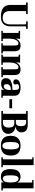

<svg xmlns="http://www.w3.org/2000/svg" viewBox="1762 -2533 781 4345"><g transform="rotate(90 2152.5 -360.5)"><path d="M35.2 -597.2H298.8V-560.1L250 -562Q241.2 -563 235.4 -557.1Q229.5 -551.3 230 -542V-199.2Q230 -31.2 383.8 -30.8Q460.9 -31.2 496.6 -77.1Q532.2 -123 532.2 -203.1V-541Q532.2 -550.8 527.3 -556.6Q522.5 -562.5 514.2 -562L464.8 -560.1V-597.2H633.8V-560.1L595.2 -562Q586.9 -563 581.1 -557.1Q575.2 -551.3 575.2 -542V-203.1Q575.2 -102.1 521 -45.9Q466.8 10.3 357.9 9.8Q91.8 9.8 91.8 -199.2V-541Q91.8 -549.8 86.4 -556.6Q81.1 -563.5 73.2 -562L35.2 -560.1Z M1187.5 0H958.5V-34.2L996.6 -32.2Q1009.8 -35.2 1009.8 -50.8V-293Q1009.8 -344.7 1001.2 -366.5Q992.7 -388.2 962.9 -388.2Q919.9 -388.2 887.7 -335.7Q855.5 -283.2 856.9 -190.9L855.5 -212.9V-50.8Q855.5 -31.7 868.7 -32.2L907.7 -34.2V0H678.7V-34.2L711.9 -32.2Q725.1 -35.2 724.6 -50.8V-374Q724.6 -391.1 711.9 -394L678.7 -392.1V-424.8H860.8Q856 -409.7 855.5 -390.1V-334Q901.4 -435.1 1010.7 -435.1Q1078.6 -435.1 1109.6 -400.6Q1140.6 -366.2 1140.6 -292V-50.8Q1140.6 -32.2 1153.8 -32.2L1187.5 -34.2Z M1726.1 0H1497.1V-34.2L1535.2 -32.2Q1548.3 -35.2 1548.3 -50.8V-293Q1548.3 -344.7 1539.8 -366.5Q1531.2 -388.2 1501.5 -388.2Q1458.5 -388.2 1426.3 -335.7Q1394 -283.2 1395.5 -190.9L1394 -212.9V-50.8Q1394 -31.7 1407.2 -32.2L1446.3 -34.2V0H1217.3V-34.2L1250.5 -32.2Q1263.7 -35.2 1263.2 -50.8V-374Q1263.2 -391.1 1250.5 -394L1217.3 -392.1V-424.8H1399.4Q1394.5 -409.7 1394 -390.1V-334Q1439.9 -435.1 1549.3 -435.1Q1617.2 -435.1 1648.2 -400.6Q1679.2 -366.2 1679.2 -292V-50.8Q1679.2 -32.2 1692.4 -32.2L1726.1 -34.2Z M1934.1 -54.2Q1964.8 -54.2 1987.3 -80.6Q2009.8 -106.9 2014.6 -149.9V-215.8Q1884.8 -215.8 1884.8 -120.1Q1885.3 -54.2 1934.1 -54.2ZM2191.9 0H2009.8Q2013.7 -23.9 2013.7 -37.1L2014.6 -64Q1970.7 4.9 1877 4.9Q1749 4.9 1749 -107.9Q1749 -180.7 1813 -215.8Q1877 -251 2014.6 -251V-320.8Q2014.6 -358.9 2002 -379.9Q1988.8 -400.9 1950.7 -400.9Q1912.6 -400.4 1897.9 -388.7Q1883.3 -377 1883.8 -363.3Q1883.8 -349.6 1888.2 -337.4Q1900.9 -300.8 1877.4 -283.2Q1861.8 -271 1835.9 -271Q1810.1 -271 1792.5 -287.6Q1774.9 -304.2 1774.9 -329.1Q1774.9 -377 1824.7 -405.8Q1874.5 -434.6 1960 -435.1Q2146 -435.1 2146 -301.8V-50.8Q2145.5 -32.2 2158.7 -32.2L2191.9 -34.2Z M2224.6 -182.1V-244.1H2430.7V-182.1Z M2769.5 -293.9H2693.8V-48.8Q2693.8 -35.6 2707.5 -36.1H2756.8Q2807.6 -36.1 2836.9 -68.4Q2866.7 -100.6 2866.7 -166Q2866.7 -231.9 2842.8 -263.2Q2818.4 -293.9 2769.5 -293.9ZM2743.7 -562H2705.6Q2694.3 -562 2693.8 -549.8V-329.1H2745.6Q2791.5 -329.1 2813.5 -357.4Q2835.4 -385.7 2835.4 -449.2Q2835.4 -562 2743.7 -562ZM2802.7 -597.2Q2975.6 -597.2 2975.6 -454.1Q2975.6 -400.9 2938 -364.3Q2900.4 -327.6 2837.4 -316.9Q2908.7 -316.9 2958.5 -272.5Q3008.3 -228 3008.8 -162.1Q3008.8 0 2787.6 0H2491.7V-37.1L2539.6 -35.2Q2555.7 -35.2 2555.7 -57.1V-542Q2555.7 -548.8 2551.3 -555.7Q2546.9 -562.5 2538.6 -562L2491.7 -560.1V-597.2Z M3213.4 -357.4Q3193.4 -314 3193.4 -211.9Q3193.4 -109.9 3213.4 -67.4Q3233.4 -24.9 3277.8 -24.9Q3322.3 -24.9 3341.8 -67.4Q3361.3 -109.9 3361.3 -212.4Q3361.3 -314.9 3341.8 -357.9Q3322.3 -400.9 3277.8 -400.9Q3233.4 -400.9 3213.4 -357.4ZM3053.2 -212.9Q3053.2 -320.8 3109.4 -377.9Q3165.5 -435.1 3277.3 -435.1Q3500.5 -435.1 3500 -212.9Q3500 10.3 3276.4 10.3Q3052.7 10.3 3053.2 -212.9Z M3716.8 -50.8Q3716.8 -29.3 3730 -32.2L3763.2 -34.2V0H3540V-34.2L3573.2 -32.2Q3586.4 -35.2 3585.9 -50.8V-680.2Q3585.9 -696.3 3574.2 -701.2L3541 -699.2V-731H3716.8Z M3946.8 -210.9Q3946.8 -112.3 3962.9 -74.2Q3979 -36.1 4020.5 -36.1Q4108.4 -36.1 4108.9 -186V-229Q4108.9 -305.2 4085.9 -347.7Q4063 -390.1 4019.5 -390.1Q3946.8 -390.1 3946.8 -210.9ZM3806.6 -210.9Q3806.6 -435.1 3986.8 -435.1Q4032.7 -435.1 4066.4 -412.6Q4100.1 -390.1 4110.8 -356.9V-680.2Q4110.8 -700.2 4097.7 -700.2L4051.8 -698.2V-730H4241.7V-50.8Q4241.7 -31.7 4254.9 -32.2L4288.6 -34.2V0H4103.5Q4105.5 -7.8 4106 -16.1V-38.1Q4106 -45.4 4107.9 -63Q4081.1 9.8 3985.8 9.8Q3890.6 9.8 3848.6 -43.9Q3806.6 -97.7 3806.6 -210.9Z"/></g></svg>

Font: Unna-Bold
Style: Bold
Weight: 700
Designer: Jorge de Buen U.
Foundry: Omnibus-Type
Version: Version 2.006;PS 002.006;hotconv 1.0.70;makeotf.lib2.5.58329